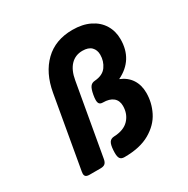

<svg xmlns="http://www.w3.org/2000/svg" viewBox="-151 -777 901 921"><g transform="rotate(-30 300.0 -316.0)"><path d="M546.9 -489.3Q546.9 -375.5 445.3 -326.2Q484.4 -310.5 504.9 -279.1Q525.4 -247.6 525.4 -204.1Q525.4 -150.4 501 -101.6Q476.6 -52.7 421.9 -21Q367.2 10.7 280.8 10.7Q264.2 10.7 257.1 1.7Q250 -7.3 250 -29.8Q250 -39.1 250.5 -44.4Q252.4 -74.7 260.5 -86.9Q268.6 -99.1 285.6 -100.1Q341.3 -102.1 369.1 -131.8Q397 -161.6 397 -206.1Q397 -235.8 377.4 -252Q357.9 -268.1 321.3 -268.1Q309.1 -268.1 303.2 -274.4Q297.4 -280.8 297.4 -295.4Q297.4 -306.6 300.3 -322.8Q305.7 -353 314.7 -365Q323.7 -377 340.8 -377.9Q385.3 -381.3 405.3 -409.4Q425.3 -437.5 425.3 -473.1Q425.3 -499.5 409.2 -515.9Q393.1 -532.2 359.9 -532.2Q320.3 -532.2 294.4 -505.1Q268.6 -478 259.8 -426.8L189.9 -30.8Q187 -14.2 178.7 -7.1Q170.4 0 153.8 0H93.3Q79.6 0 73.2 -4.9Q66.9 -9.8 66.9 -20.5Q66.9 -22.9 67.9 -30.8L137.7 -428.2Q155.3 -528.3 214.6 -585.7Q273.9 -643.1 368.7 -643.1Q423.8 -643.1 464.1 -623.3Q504.4 -603.5 525.6 -568.6Q546.9 -533.7 546.9 -489.3Z"/></g></svg>

Font: Courier Prime
Style: Bold Italic
Weight: 700
Italic angle: -10°
Designer: Alan Dague-Greene
Foundry: Quote-Unquote Apps
Version: Version 3.018